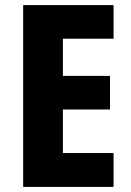

<svg xmlns="http://www.w3.org/2000/svg" viewBox="-20 -785 514 754"><path d="M426 -51V-184H227V-355H412V-487H227V-633H426V-765H71V-51Z"/></svg>

Font: Noto Sans Tamil UI Condensed ExtraBold
Style: Regular
Weight: 800
Width: 3
Designer: Jelle Bosma - Monotype Design Team
Foundry: Monotype Imaging Inc.
Version: Version 2.004